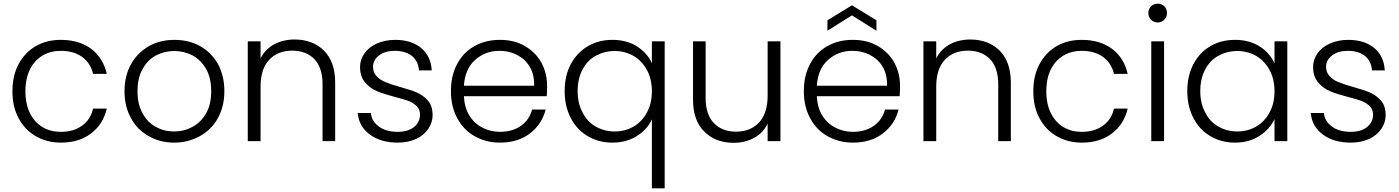

<svg xmlns="http://www.w3.org/2000/svg" viewBox="-20 -772 7650 1050"><path d="M48 -273C48 -273 48 -273 48 -273C48 -216 59 -167 82 -125C105 -82 136 -50 176 -27C216 -4 262 8 313 8C313 8 313 8 313 8C380 8 435 -9 479 -43C523 -77 551 -122 564 -178C564 -178 489 -178 489 -178C489 -178 489 -178 489 -178C480 -138 460 -107 429 -85C398 -62 359 -51 313 -51C313 -51 313 -51 313 -51C276 -51 243 -59 214 -76C185 -93 162 -118 145 -151C128 -184 119 -225 119 -273C119 -273 119 -273 119 -273C119 -321 128 -362 145 -395C162 -428 185 -452 214 -469C243 -486 276 -494 313 -494C313 -494 313 -494 313 -494C359 -494 398 -483 429 -461C460 -438 480 -407 489 -368C489 -368 564 -368 564 -368C564 -368 564 -368 564 -368C551 -425 523 -471 480 -504C436 -537 380 -554 313 -554C313 -554 313 -554 313 -554C262 -554 216 -543 176 -520C136 -497 105 -464 82 -422C59 -379 48 -330 48 -273Z M932 8C932 8 932 8 932 8C983 8 1030 -4 1072 -27C1114 -50 1147 -82 1171 -125C1195 -168 1207 -217 1207 -273C1207 -273 1207 -273 1207 -273C1207 -330 1195 -379 1172 -422C1148 -464 1115 -497 1074 -520C1032 -543 985 -554 934 -554C934 -554 934 -554 934 -554C883 -554 836 -543 795 -520C754 -497 721 -464 697 -422C673 -379 661 -330 661 -273C661 -273 661 -273 661 -273C661 -216 673 -167 697 -125C720 -82 753 -50 794 -27C835 -4 881 8 932 8ZM932 -53C932 -53 932 -53 932 -53C896 -53 863 -61 833 -78C802 -94 778 -119 760 -152C741 -185 732 -225 732 -273C732 -273 732 -273 732 -273C732 -321 741 -362 760 -395C778 -428 802 -452 833 -469C864 -485 897 -493 933 -493C933 -493 933 -493 933 -493C969 -493 1002 -485 1033 -469C1064 -452 1088 -428 1107 -395C1126 -362 1135 -321 1135 -273C1135 -273 1135 -273 1135 -273C1135 -225 1126 -185 1107 -152C1088 -119 1063 -94 1032 -78C1001 -61 968 -53 932 -53Z M1591 -556C1591 -556 1591 -556 1591 -556C1550 -556 1513 -547 1480 -530C1447 -512 1422 -486 1405 -453C1405 -453 1405 -546 1405 -546C1405 -546 1335 -546 1335 -546C1335 -546 1335 0 1335 0C1335 0 1405 0 1405 0C1405 0 1405 -298 1405 -298C1405 -298 1405 -298 1405 -298C1405 -363 1421 -412 1452 -445C1483 -478 1525 -495 1578 -495C1578 -495 1578 -495 1578 -495C1629 -495 1670 -479 1700 -448C1729 -417 1744 -371 1744 -312C1744 -312 1744 0 1744 0C1744 0 1813 0 1813 0C1813 0 1813 -320 1813 -320C1813 -320 1813 -320 1813 -320C1813 -397 1792 -455 1751 -496C1710 -536 1656 -556 1591 -556Z M2156 8C2156 8 2156 8 2156 8C2193 8 2226 1 2255 -12C2284 -25 2306 -44 2322 -67C2338 -90 2346 -116 2346 -145C2346 -145 2346 -145 2346 -145C2345 -177 2337 -203 2320 -222C2303 -241 2283 -256 2260 -266C2237 -276 2205 -286 2166 -297C2166 -297 2166 -297 2166 -297C2133 -306 2107 -315 2088 -323C2069 -330 2053 -341 2040 -355C2027 -368 2020 -386 2020 -407C2020 -407 2020 -407 2020 -407C2020 -432 2031 -452 2053 -469C2075 -486 2104 -494 2139 -494C2139 -494 2139 -494 2139 -494C2179 -494 2211 -484 2234 -465C2257 -445 2269 -419 2271 -387C2271 -387 2341 -387 2341 -387C2341 -387 2341 -387 2341 -387C2338 -439 2319 -480 2283 -510C2247 -539 2200 -554 2141 -554C2141 -554 2141 -554 2141 -554C2104 -554 2070 -547 2041 -534C2012 -521 1989 -503 1973 -480C1957 -457 1949 -433 1949 -406C1949 -406 1949 -406 1949 -406C1949 -371 1958 -343 1976 -322C1993 -301 2015 -285 2040 -274C2065 -263 2098 -253 2139 -242C2139 -242 2139 -242 2139 -242C2170 -234 2195 -227 2214 -220C2232 -213 2247 -203 2259 -191C2271 -179 2277 -164 2277 -145C2277 -145 2277 -145 2277 -145C2277 -118 2266 -96 2245 -78C2223 -60 2193 -51 2155 -51C2155 -51 2155 -51 2155 -51C2112 -51 2077 -61 2052 -80C2026 -99 2011 -123 2008 -154C2008 -154 1936 -154 1936 -154C1936 -154 1936 -154 1936 -154C1941 -104 1963 -65 2003 -36C2042 -7 2093 8 2156 8Z M2972 -301C2972 -301 2972 -301 2972 -301C2972 -348 2962 -390 2941 -429C2920 -467 2890 -497 2851 -520C2812 -543 2766 -554 2714 -554C2714 -554 2714 -554 2714 -554C2662 -554 2616 -543 2575 -520C2534 -497 2503 -465 2480 -422C2457 -379 2446 -330 2446 -273C2446 -273 2446 -273 2446 -273C2446 -216 2458 -167 2481 -125C2504 -82 2535 -50 2576 -27C2617 -4 2663 8 2714 8C2714 8 2714 8 2714 8C2780 8 2835 -9 2879 -43C2922 -76 2951 -120 2964 -173C2964 -173 2890 -173 2890 -173C2890 -173 2890 -173 2890 -173C2880 -136 2860 -106 2829 -84C2798 -62 2759 -51 2714 -51C2714 -51 2714 -51 2714 -51C2679 -51 2647 -59 2618 -74C2589 -89 2565 -111 2547 -140C2529 -169 2519 -205 2517 -246C2517 -246 2970 -246 2970 -246C2970 -246 2970 -246 2970 -246C2971 -259 2972 -277 2972 -301ZM2901 -303C2901 -303 2517 -303 2517 -303C2517 -303 2517 -303 2517 -303C2521 -364 2541 -411 2578 -444C2615 -477 2659 -494 2711 -494C2711 -494 2711 -494 2711 -494C2746 -494 2778 -487 2807 -472C2836 -457 2860 -436 2877 -407C2894 -378 2902 -344 2901 -303Z M3068 -274C3068 -274 3068 -274 3068 -274C3068 -218 3079 -169 3102 -126C3124 -83 3155 -50 3195 -27C3234 -4 3279 8 3328 8C3328 8 3328 8 3328 8C3380 8 3425 -4 3464 -29C3502 -53 3529 -83 3545 -120C3545 -120 3545 258 3545 258C3545 258 3615 258 3615 258C3615 258 3615 -546 3615 -546C3615 -546 3545 -546 3545 -546C3545 -546 3545 -426 3545 -426C3545 -426 3545 -426 3545 -426C3529 -463 3502 -493 3464 -518C3426 -542 3381 -554 3330 -554C3330 -554 3330 -554 3330 -554C3280 -554 3235 -543 3196 -520C3156 -497 3125 -464 3102 -422C3079 -379 3068 -330 3068 -274ZM3545 -273C3545 -273 3545 -273 3545 -273C3545 -229 3536 -190 3518 -157C3500 -124 3476 -98 3445 -80C3414 -62 3379 -53 3342 -53C3342 -53 3342 -53 3342 -53C3303 -53 3269 -62 3238 -80C3207 -97 3183 -123 3166 -157C3148 -190 3139 -229 3139 -274C3139 -274 3139 -274 3139 -274C3139 -319 3148 -359 3166 -392C3183 -425 3207 -450 3238 -467C3269 -484 3303 -493 3342 -493C3342 -493 3342 -493 3342 -493C3379 -493 3414 -484 3445 -466C3476 -448 3500 -422 3518 -389C3536 -356 3545 -317 3545 -273Z M4178 -546C4178 -546 4178 -249 4178 -249C4178 -249 4178 -249 4178 -249C4178 -184 4162 -135 4131 -102C4100 -69 4058 -52 4005 -52C4005 -52 4005 -52 4005 -52C3954 -52 3913 -68 3884 -99C3854 -130 3839 -176 3839 -235C3839 -235 3839 -546 3839 -546C3839 -546 3770 -546 3770 -546C3770 -546 3770 -227 3770 -227C3770 -227 3770 -227 3770 -227C3770 -150 3791 -92 3832 -52C3873 -11 3927 9 3992 9C3992 9 3992 9 3992 9C4033 9 4071 0 4104 -18C4137 -36 4162 -62 4178 -96C4178 -96 4178 0 4178 0C4178 0 4248 0 4248 0C4248 0 4248 -546 4248 -546C4248 -546 4178 -546 4178 -546Z M4902 -301C4902 -301 4902 -301 4902 -301C4902 -348 4892 -390 4871 -429C4850 -467 4820 -497 4781 -520C4742 -543 4696 -554 4644 -554C4644 -554 4644 -554 4644 -554C4592 -554 4546 -543 4505 -520C4464 -497 4433 -465 4410 -422C4387 -379 4376 -330 4376 -273C4376 -273 4376 -273 4376 -273C4376 -216 4388 -167 4411 -125C4434 -82 4465 -50 4506 -27C4547 -4 4593 8 4644 8C4644 8 4644 8 4644 8C4710 8 4765 -9 4809 -43C4852 -76 4881 -120 4894 -173C4894 -173 4820 -173 4820 -173C4820 -173 4820 -173 4820 -173C4810 -136 4790 -106 4759 -84C4728 -62 4689 -51 4644 -51C4644 -51 4644 -51 4644 -51C4609 -51 4577 -59 4548 -74C4519 -89 4495 -111 4477 -140C4459 -169 4449 -205 4447 -246C4447 -246 4900 -246 4900 -246C4900 -246 4900 -246 4900 -246C4901 -259 4902 -277 4902 -301ZM4831 -303C4831 -303 4447 -303 4447 -303C4447 -303 4447 -303 4447 -303C4451 -364 4471 -411 4508 -444C4545 -477 4589 -494 4641 -494C4641 -494 4641 -494 4641 -494C4676 -494 4708 -487 4737 -472C4766 -457 4790 -436 4807 -407C4824 -378 4832 -344 4831 -303ZM4773 -604C4773 -604 4773 -661 4773 -661C4773 -661 4639 -743 4639 -743C4639 -743 4505 -661 4505 -661C4505 -661 4505 -604 4505 -604C4505 -604 4639 -688 4639 -688C4639 -688 4773 -604 4773 -604Z M5286 -556C5286 -556 5286 -556 5286 -556C5245 -556 5208 -547 5175 -530C5142 -512 5117 -486 5100 -453C5100 -453 5100 -546 5100 -546C5100 -546 5030 -546 5030 -546C5030 -546 5030 0 5030 0C5030 0 5100 0 5100 0C5100 0 5100 -298 5100 -298C5100 -298 5100 -298 5100 -298C5100 -363 5116 -412 5147 -445C5178 -478 5220 -495 5273 -495C5273 -495 5273 -495 5273 -495C5324 -495 5365 -479 5395 -448C5424 -417 5439 -371 5439 -312C5439 -312 5439 0 5439 0C5439 0 5508 0 5508 0C5508 0 5508 -320 5508 -320C5508 -320 5508 -320 5508 -320C5508 -397 5487 -455 5446 -496C5405 -536 5351 -556 5286 -556Z M5631 -273C5631 -273 5631 -273 5631 -273C5631 -216 5642 -167 5665 -125C5688 -82 5719 -50 5759 -27C5799 -4 5845 8 5896 8C5896 8 5896 8 5896 8C5963 8 6018 -9 6062 -43C6106 -77 6134 -122 6147 -178C6147 -178 6072 -178 6072 -178C6072 -178 6072 -178 6072 -178C6063 -138 6043 -107 6012 -85C5981 -62 5942 -51 5896 -51C5896 -51 5896 -51 5896 -51C5859 -51 5826 -59 5797 -76C5768 -93 5745 -118 5728 -151C5711 -184 5702 -225 5702 -273C5702 -273 5702 -273 5702 -273C5702 -321 5711 -362 5728 -395C5745 -428 5768 -452 5797 -469C5826 -486 5859 -494 5896 -494C5896 -494 5896 -494 5896 -494C5942 -494 5981 -483 6012 -461C6043 -438 6063 -407 6072 -368C6072 -368 6147 -368 6147 -368C6147 -368 6147 -368 6147 -368C6134 -425 6106 -471 6063 -504C6019 -537 5963 -554 5896 -554C5896 -554 5896 -554 5896 -554C5845 -554 5799 -543 5759 -520C5719 -497 5688 -464 5665 -422C5642 -379 5631 -330 5631 -273Z M6311 -649C6311 -649 6311 -649 6311 -649C6325 -649 6337 -654 6347 -664C6357 -674 6362 -686 6362 -701C6362 -701 6362 -701 6362 -701C6362 -716 6357 -728 6347 -738C6337 -747 6325 -752 6311 -752C6311 -752 6311 -752 6311 -752C6297 -752 6285 -747 6275 -738C6265 -728 6260 -716 6260 -701C6260 -701 6260 -701 6260 -701C6260 -686 6265 -674 6275 -664C6285 -654 6297 -649 6311 -649ZM6276 -546C6276 -546 6276 0 6276 0C6276 0 6346 0 6346 0C6346 0 6346 -546 6346 -546C6346 -546 6276 -546 6276 -546Z M6473 -274C6473 -274 6473 -274 6473 -274C6473 -218 6484 -169 6507 -126C6529 -83 6560 -50 6600 -27C6639 -4 6684 8 6733 8C6733 8 6733 8 6733 8C6785 8 6830 -4 6868 -29C6905 -53 6933 -84 6950 -121C6950 -121 6950 0 6950 0C6950 0 7020 0 7020 0C7020 0 7020 -546 7020 -546C7020 -546 6950 -546 6950 -546C6950 -546 6950 -426 6950 -426C6950 -426 6950 -426 6950 -426C6933 -463 6906 -494 6869 -518C6831 -542 6786 -554 6734 -554C6734 -554 6734 -554 6734 -554C6684 -554 6639 -543 6600 -520C6560 -497 6529 -464 6507 -422C6484 -379 6473 -330 6473 -274ZM6950 -273C6950 -273 6950 -273 6950 -273C6950 -229 6941 -190 6923 -157C6905 -124 6881 -98 6850 -80C6819 -62 6784 -53 6747 -53C6747 -53 6747 -53 6747 -53C6708 -53 6674 -62 6643 -80C6612 -97 6588 -123 6571 -157C6553 -190 6544 -229 6544 -274C6544 -274 6544 -274 6544 -274C6544 -319 6553 -359 6571 -392C6588 -425 6612 -450 6643 -467C6674 -484 6708 -493 6747 -493C6747 -493 6747 -493 6747 -493C6784 -493 6819 -484 6850 -466C6881 -448 6905 -422 6923 -389C6941 -356 6950 -317 6950 -273Z M7368 8C7368 8 7368 8 7368 8C7405 8 7438 1 7467 -12C7496 -25 7518 -44 7534 -67C7550 -90 7558 -116 7558 -145C7558 -145 7558 -145 7558 -145C7557 -177 7549 -203 7532 -222C7515 -241 7495 -256 7472 -266C7449 -276 7417 -286 7378 -297C7378 -297 7378 -297 7378 -297C7345 -306 7319 -315 7300 -323C7281 -330 7265 -341 7252 -355C7239 -368 7232 -386 7232 -407C7232 -407 7232 -407 7232 -407C7232 -432 7243 -452 7265 -469C7287 -486 7316 -494 7351 -494C7351 -494 7351 -494 7351 -494C7391 -494 7423 -484 7446 -465C7469 -445 7481 -419 7483 -387C7483 -387 7553 -387 7553 -387C7553 -387 7553 -387 7553 -387C7550 -439 7531 -480 7495 -510C7459 -539 7412 -554 7353 -554C7353 -554 7353 -554 7353 -554C7316 -554 7282 -547 7253 -534C7224 -521 7201 -503 7185 -480C7169 -457 7161 -433 7161 -406C7161 -406 7161 -406 7161 -406C7161 -371 7170 -343 7188 -322C7205 -301 7227 -285 7252 -274C7277 -263 7310 -253 7351 -242C7351 -242 7351 -242 7351 -242C7382 -234 7407 -227 7426 -220C7444 -213 7459 -203 7471 -191C7483 -179 7489 -164 7489 -145C7489 -145 7489 -145 7489 -145C7489 -118 7478 -96 7457 -78C7435 -60 7405 -51 7367 -51C7367 -51 7367 -51 7367 -51C7324 -51 7289 -61 7264 -80C7238 -99 7223 -123 7220 -154C7220 -154 7148 -154 7148 -154C7148 -154 7148 -154 7148 -154C7153 -104 7175 -65 7215 -36C7254 -7 7305 8 7368 8Z"/></svg>

Font: wox.body
Style: Regular
Weight: 500
Designer: Ninad Kale (Devanagari), Jonny Pinhorn (Latin)
Foundry: Indian Type Foundry
Version: ""